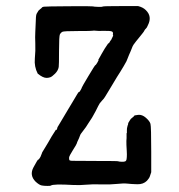

<svg xmlns="http://www.w3.org/2000/svg" viewBox="-20 -588 587 631"><path d="M114 -75 118 -85Q117 -85 125.5 -98.5Q134 -112 138.5 -120Q143 -128 150 -140Q161 -158 164 -162Q166 -159 167.5 -164.5Q169 -170 169 -170Q169 -170 178 -185Q187 -200 203 -227Q219 -254 224 -262Q229 -270 233.5 -278Q238 -286 239.5 -285.5Q241 -285 245 -292Q249 -299 249 -300.5Q249 -302 270.5 -338Q292 -374 293.5 -374Q295 -374 300 -382.5Q305 -391 303.5 -391Q302 -391 304 -393Q306 -397 313.5 -410Q321 -423 324 -428L336 -446Q337 -444 339 -447.5Q341 -451 342.5 -453.5Q344 -456 344.5 -456Q345 -456 346 -458Q347 -460 347 -460.5Q347 -461 349.5 -465.5Q352 -470 352 -473Q352 -474 351 -473V-475Q353 -483 346.5 -485Q340 -487 320.5 -486.5Q301 -486 294.5 -487Q288 -488 285 -487Q282 -486 236 -486Q190 -486 185 -483.5Q180 -481 177 -475.5Q174 -470 174 -421.5Q174 -373 173 -368Q171 -356 161 -346Q151 -336 145 -334Q139 -332 133 -332Q121 -332 104 -346Q92 -369 94.5 -395.5Q97 -422 96 -445Q95 -468 96 -483Q97 -498 97.5 -516.5Q98 -535 99 -538.5Q100 -542 100.5 -543Q101 -544 103.5 -548Q106 -552 106.5 -553Q107 -554 111.5 -557.5Q116 -561 117 -562Q118 -565 124 -566Q130 -567 207 -567.5Q284 -568 285.5 -567Q287 -566 301.5 -565.5Q316 -565 317.5 -566.5Q319 -568 377 -568H434Q450 -564 459 -555Q481 -534 466 -505Q463 -497 459.5 -494Q456 -491 454.5 -487.5Q453 -484 448 -478Q443 -472 440 -468Q437 -464 427 -452Q417 -440 414.5 -432.5Q412 -425 409.5 -420Q407 -415 404 -407.5Q401 -400 399 -395Q397 -390 395.5 -386.5Q394 -383 386.5 -370.5Q379 -358 375 -351.5Q371 -345 364.5 -335Q358 -325 355.5 -320Q353 -315 340.5 -295Q328 -275 325 -269.5Q322 -264 314.5 -256.5Q307 -249 302.5 -239Q298 -229 294.5 -223Q291 -217 286.5 -208.5Q282 -200 278 -194.5Q274 -189 269.5 -181.5Q265 -174 262.5 -170.5Q260 -167 258 -164.5Q256 -162 252 -156.5Q248 -151 246 -148.5Q244 -146 242 -140Q240 -134 236.5 -127Q233 -120 232.5 -117Q232 -114 219.5 -94.5Q207 -75 207 -69.5Q207 -64 208 -62Q209 -60 216 -59.5Q223 -59 295.5 -59Q368 -59 368.5 -58Q369 -57 378 -56.5Q387 -56 391 -57.5Q395 -59 396 -65Q397 -71 397 -81Q397 -91 396.5 -93.5Q396 -96 395.5 -111.5Q395 -127 396 -134Q396 -148 396 -150L397 -151Q397 -153 397 -159.5Q397 -166 398 -169.5Q399 -173 399.5 -175.5Q400 -178 400.5 -178Q401 -178 401 -181Q401 -184 404 -188Q407 -192 408 -194.5Q409 -197 415 -201.5Q421 -206 421 -207.5Q421 -209 434 -210.5Q447 -212 459.5 -201Q472 -190 474.5 -181Q477 -172 477 -89V-22Q474 -14 472.5 -8.5Q471 -3 463 6Q451 18 431.5 17.5Q412 17 399 15.5Q386 14 363.5 16.5Q341 19 312.5 18Q284 17 263.5 19Q243 21 221 20Q154 16 147 22Q146 23 135.5 23Q125 23 117 21.5Q109 20 97 9Q76 -12 90 -38Q104 -64 105.5 -63.5Q107 -63 109.5 -67Q112 -71 113 -72.5Q114 -74 114 -75Z"/></svg>

Font: TT2020 Style E
Style: Regular
Weight: 400
Version: Version 00.2